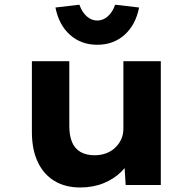

<svg xmlns="http://www.w3.org/2000/svg" viewBox="-20 -793 832 823"><path d="M323.6 10.6Q259.7 10.6 213.4 -17.4Q167.1 -45.3 141.9 -98.6Q116.7 -152 116.7 -227.3V-530.7H277.1V-253Q277.1 -211.8 288.8 -183.9Q300.5 -156 325 -141.7Q349.6 -127.5 385.6 -127.5Q411.6 -127.5 434 -135.6Q456.4 -143.7 473 -159.2Q489.6 -174.6 499.3 -195.4Q508.9 -216.2 508.9 -241.6V-530.7H669.3V0H518.7L511.8 -108.9L541.3 -120.9Q529.8 -86.3 499.1 -56.1Q468.4 -25.9 423.7 -7.6Q379 10.6 323.6 10.6ZM396.9 -601.1Q327.8 -601.1 280 -643.7Q232.3 -686.4 217.7 -760.8L320.4 -772.8Q331.1 -741.3 351.6 -723.1Q372.1 -705 396.9 -705Q421.8 -705 442.3 -723.1Q462.8 -741.3 473.5 -772.8L576.2 -760.8Q561.6 -686.4 513.9 -643.7Q466.1 -601.1 396.9 -601.1Z"/></svg>

Font: Lexend Exa
Style: Regular
Weight: 400
Designer: Bonnie Shaver-Troup, Thomas Jockin
Foundry: Lexend
Version: Version 1.007